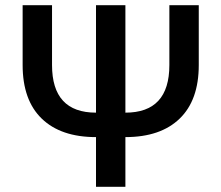

<svg xmlns="http://www.w3.org/2000/svg" viewBox="-20 -718 851 738"><path d="M349 0V-191Q214 -191 140.5 -262Q67 -333 67 -468V-698H180V-468Q180 -285 349 -285V-698H462V-285Q631 -285 631 -468V-698H744V-468Q744 -333 670.5 -262Q597 -191 462 -191V0Z"/></svg>

Font: IBM Plex Sans Medm
Style: Regular
Weight: 500
Designer: Mike Abbink, Paul van der Laan, Pieter van Rosmalen
Foundry: Bold Monday
Version: Version 3.005